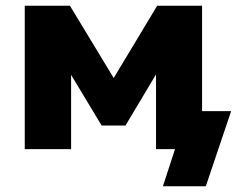

<svg xmlns="http://www.w3.org/2000/svg" viewBox="-20 -518 824 667"><path d="M546 129 588 0H522V-132H783L695 129ZM66 0V-498H223L375 -247L526 -498H682V0H522V-283H536L416 -82H333L212 -283H227V0Z"/></svg>

Font: Nunito Sans 10pt Black
Style: Regular
Weight: 900
Designer: Vernon Adams
Foundry: Vernon Adams
Version: Version 3.101;gftools[0.9.27]